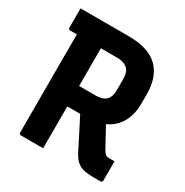

<svg xmlns="http://www.w3.org/2000/svg" viewBox="-162 -830 924 961"><g transform="rotate(30 300.0 -350.0)"><path d="M397 -320Q423 -274 445 -234.5Q467 -195 492 -148Q501 -133 508.5 -127.5Q516 -122 527 -122Q532 -122 534.5 -122Q537 -122 541 -122H560Q560 -92 560 -66.5Q560 -41 560 -11Q560 -6 557 -3Q554 0 549 0Q542 0 530.5 0Q519 0 509 0Q475 0 452 -5.5Q429 -11 412.5 -25.5Q396 -40 382 -66Q356 -117 330.5 -167.5Q305 -218 279 -268ZM30 -700Q99 -700 168 -700Q237 -700 306 -700Q367 -700 410 -686Q453 -672 480 -644.5Q507 -617 519.5 -579Q532 -541 532 -494V-438Q532 -392 518 -355.5Q504 -319 477.5 -293.5Q451 -268 413 -255Q375 -242 327 -242Q297 -242 266.5 -242Q236 -242 205 -242L194 -236V-360Q223 -360 252.5 -360Q282 -360 311 -360Q339 -360 357 -368Q375 -376 383.5 -393.5Q392 -411 392 -436V-501Q392 -520 387.5 -534Q383 -548 373 -558Q364 -567 348.5 -572.5Q333 -578 311 -578Q266 -578 220.5 -578Q175 -578 130.5 -578Q86 -578 41 -578Q36 -578 33 -581Q30 -584 30 -589Q30 -618 30 -644.5Q30 -671 30 -700ZM218 0Q185 0 154.5 0Q124 0 90 0Q85 0 82 -3Q79 -6 79 -11Q79 -92 79 -167.5Q79 -243 79 -318Q79 -393 79 -469.5Q79 -546 79 -625H230L218 -598Q218 -565 218 -532.5Q218 -500 218 -470Q218 -408 218 -348.5Q218 -289 218 -227.5Q218 -166 218 -98Q218 -71 218 -46Q218 -21 218 0Z"/></g></svg>

Font: Recursive Monospace
Style: Bold
Weight: 700
Version: Version 1.047